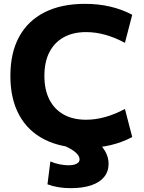

<svg xmlns="http://www.w3.org/2000/svg" viewBox="-20 -760 749 999"><path d="M422 10Q299 10 212 -34Q125 -78 79.5 -162Q34 -246 34 -365Q34 -485 79.5 -568.5Q125 -652 212 -696Q299 -740 422 -740Q561 -740 668 -683L630 -537Q526 -593 428 -593Q360 -593 311.5 -566Q263 -539 237 -488.5Q211 -438 211 -365Q211 -293 237 -242Q263 -191 311.5 -164Q360 -137 428 -137Q525 -137 630 -193L668 -47Q561 10 422 10ZM348 219Q280 219 227 199L242 80Q265 90 290 95Q315 100 337 100Q356 100 368.5 96Q381 92 387.5 85.5Q394 79 394 69Q394 52 375 34.5Q356 17 318 0L467 -41Q507 -7 526 25Q545 57 545 92Q545 132 522 160.5Q499 189 455 204Q411 219 348 219Z"/></svg>

Font: M PLUS 1 ExtraBold
Style: Regular
Weight: 800
Designer: Coji Morishita
Foundry: UNDERFOREST DESIGN
Version: Version 1.001